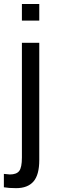

<svg xmlns="http://www.w3.org/2000/svg" viewBox="-44 -745 287 972"><path d="M66.9 -640.6V-724.6H154.8V-640.6ZM154.8 65.4Q154.8 140.1 125.5 173.8Q96.2 207.5 37.6 207.5Q0 207.5 -24.4 203.1V135.3L5.9 138.2Q39.6 138.2 53.2 120.6Q66.9 103 66.9 52.2V-528.3H154.8Z"/></svg>

Font: Liberation Sans
Style: Regular
Weight: 400
Designer: Steve Matteson
Foundry: Ascender Corporation
Version: Version 2.00.1